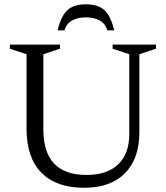

<svg xmlns="http://www.w3.org/2000/svg" viewBox="-20 -882 789 912"><path d="M594 -244.5V-624.5L515 -650.5V-670H721V-650.5L642 -624.5V-254.5Q642 -128 573.5 -59Q505 10 379 10Q247.5 10 176.8 -61.5Q106 -133 106 -271.5V-624.5L27 -650.5V-670H265V-650.5L186 -624.5V-267Q186 -51 390.5 -51Q489 -51 541.5 -101.5Q594 -152 594 -244.5ZM388 -799.5Q350 -799.5 322.8 -784.8Q295.5 -770 286.5 -738H253.5Q271 -808.5 301.5 -835Q332 -861.5 388 -861.5Q444 -861.5 474.8 -835Q505.5 -808.5 522.5 -738H489.5Q480.5 -770 453.5 -784.8Q426.5 -799.5 388 -799.5Z"/></svg>

Font: Newsreader Text
Style: Regular
Weight: 400
Designer: Hugues Gentile
Foundry: Production Type
Version: Version 1.002